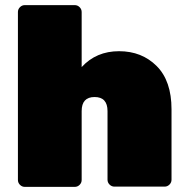

<svg xmlns="http://www.w3.org/2000/svg" viewBox="-20 -730 735 750"><path d="M299 -296V-27Q299 -16 291 -8Q283 0 272 0H77Q66 0 58 -8Q50 -16 50 -27V-683Q50 -694 58 -702Q66 -710 77 -710H272Q283 -710 291 -702Q299 -694 299 -683V-468Q356 -530 445 -530Q534 -530 592 -472Q650 -414 650 -303V-28Q650 -17 642 -9Q634 -1 623 -1H427Q416 -1 408 -9Q400 -17 400 -28V-296Q400 -351 349.5 -351Q299 -351 299 -296Z"/></svg>

Font: Rubik One
Style: Regular
Weight: 400
Designer: Hubert and Fischer with Elvire Volk Leonovitch
Foundry: Hubert and Fischer with Elvire Volk Leonovitch
Version: Version 1.001